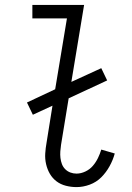

<svg xmlns="http://www.w3.org/2000/svg" viewBox="-20 -755 540 783"><path d="M292 8Q270 8 248.5 2.5Q227 -3 210.5 -15.5Q194 -28 183.5 -46Q173 -64 168 -85.5Q163 -107 164.5 -129.5Q166 -152 170 -174L194 -324L114 -287L90 -337L205 -391L253 -680H112V-735H323L271 -421L393 -477L417 -427L260 -354L229 -165Q227 -152 226 -138Q225 -124 226.5 -111Q228 -98 232.5 -86Q237 -74 246 -65Q255 -56 267 -51.5Q279 -47 292 -47Q310 -47 328 -55.5Q346 -64 358.5 -78.5Q371 -93 379.5 -110.5Q388 -128 393 -145L448 -129Q441 -103 427 -77.5Q413 -52 393 -32Q373 -12 346 -2Q319 8 292 8Z"/></svg>

Font: Iosevka Curly Slab Light
Style: Italic
Weight: 300
Italic angle: -9°
Monospace: yes
Designer: Belleve Invis
Foundry: Belleve Invis
Version: Version 22.1.2; ttfautohint (v1.8.4)